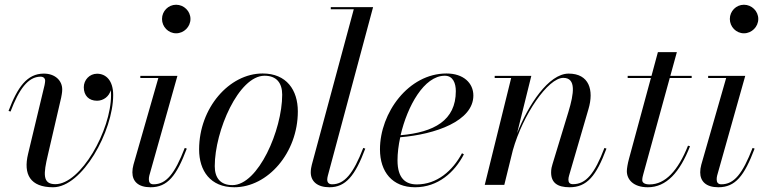

<svg xmlns="http://www.w3.org/2000/svg" viewBox="-20 -780 3224 810"><path d="M182 -126.5 238 -368C239 -375 242.5 -388 242.5 -402.5C242.5 -440.5 212 -469.5 165 -469.5C94 -469.5 54 -412 16 -312L24.5 -309.5C59.5 -402 98 -456.5 151 -456.5C163.5 -456.5 170.5 -449.5 170.5 -439C170.5 -434 169 -427 168 -421L98.5 -131C77.5 -44.5 107.5 10 204 10C327 10 457.5 -226.5 457.5 -379C457.5 -440 427.5 -469 389.5 -469C357.5 -469 333.5 -442.5 333.5 -412C333.5 -377 354.5 -355 389.5 -355C417 -355 441 -374 447 -399.5C448 -393.5 448.5 -386.5 448.5 -379C448.5 -229.5 320.5 -3 213.5 -3C158 -3 163.5 -48 182 -126.5Z M663.5 -700C663.5 -667 690 -639.5 723 -639.5C756 -639.5 783.5 -667 783.5 -700C783.5 -733 756 -760 723 -760C690 -760 663.5 -733 663.5 -700ZM768 -153 759.5 -156C717 -46.5 681.5 -2.5 627.5 -2.5C612.5 -2.5 608 -12 608 -23.5C608 -28 608.5 -34 610 -39.5L728.5 -460H572V-451H648L543 -85C540 -74 538.5 -63 538.5 -53C538.5 -15 563 10 615 10C687 10 724.5 -38 768 -153Z M968.5 10C1109.5 10 1236.5 -135 1236.5 -310C1236.5 -400 1189 -470 1088 -470C947 -470 820 -324.5 820 -149.5C820 -59.5 867.5 10 968.5 10ZM960.5 1C909.5 1 886 -30 886 -79C886 -228 987 -460.5 1096 -460.5C1147 -460.5 1170.5 -429.5 1170.5 -380.5C1170.5 -231.5 1069.5 1 960.5 1Z M1521 -153 1512.5 -156C1470.5 -47 1433 -2.5 1381 -2.5C1366.5 -2.5 1360.5 -11 1360.5 -22.5C1360.5 -26.5 1361.5 -33 1363 -38.5L1554 -750H1375.5V-741H1472.5L1295.5 -85C1293.5 -76 1291 -66.5 1291 -53C1291 -15.5 1318 10 1370 10C1438 10 1478 -38 1521 -153Z M1657 -103.5C1657 -133.5 1661 -167 1668.5 -201C1817 -213 1977 -269.5 1977 -377C1977 -429.5 1935.5 -470 1863.5 -470C1703 -470 1583 -303.5 1583 -150C1583 -55 1635 10 1731 10C1827.5 10 1898 -53 1937 -129L1929 -133.5C1889.5 -59.5 1823.5 -2 1738.5 -2C1692 -2 1657 -26.5 1657 -103.5ZM1856.5 -460.5C1891.5 -460.5 1903 -428.5 1903 -395.5C1903 -272 1811.5 -222 1670 -209.5C1698.5 -332 1769 -460.5 1856.5 -460.5Z M2136.5 -451 2025 0H2107.5L2143.5 -146C2185.5 -295.5 2291.5 -451.5 2356.5 -451.5C2411.5 -451.5 2401.5 -385.5 2378 -308L2311 -88C2308 -79 2305 -67 2305 -52.5C2305 -9.5 2331 10 2383 10C2456.5 10 2495.5 -38 2538.5 -153L2530 -156C2488.5 -47 2452 -3 2397 -3C2382.5 -3 2378 -11.5 2378 -22C2378 -27 2379 -34 2381 -40L2462.5 -319.5C2486.5 -400 2465.5 -469.5 2379 -469.5C2294.5 -469.5 2208.5 -337 2161.5 -218L2221.5 -460H2067V-451Z M2891 -163 2882.5 -165.5C2840.5 -60 2786.5 -2 2720.5 -2C2700 -2 2689.5 -9 2689.5 -20C2689.5 -29 2692 -38.5 2694 -45.5L2805.5 -451H2898V-460H2808L2835.5 -560H2755.5L2728.5 -460H2628V-451H2726L2633.5 -110C2628 -90 2624.5 -68.5 2624.5 -58C2624.5 -23.5 2651 10 2713 10C2791.5 10 2848 -53 2891 -163Z M3059 -700C3059 -667 3085.5 -639.5 3118.5 -639.5C3151.5 -639.5 3179 -667 3179 -700C3179 -733 3151.5 -760 3118.5 -760C3085.5 -760 3059 -733 3059 -700ZM3163.5 -153 3155 -156C3112.5 -46.5 3077 -2.5 3023 -2.5C3008 -2.5 3003.5 -12 3003.5 -23.5C3003.5 -28 3004 -34 3005.5 -39.5L3124 -460H2967.5V-451H3043.5L2938.5 -85C2935.5 -74 2934 -63 2934 -53C2934 -15 2958.5 10 3010.5 10C3082.5 10 3120 -38 3163.5 -153Z"/></svg>

Font: Bodoni* 24pt
Style: Italic
Weight: 400
Italic angle: -13°
Version: Version 2.3